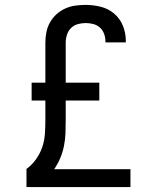

<svg xmlns="http://www.w3.org/2000/svg" viewBox="-20 -763 640 783"><path d="M88 0V-74Q110 -90 126.5 -113Q143 -136 152 -162Q161 -188 163 -216Q165 -244 165 -272V-353H109V-426H165V-589Q165 -610 169 -631Q173 -652 183.5 -671Q194 -690 210 -704.5Q226 -719 245.5 -728Q265 -737 286.5 -740Q308 -743 329 -743Q360 -743 390.5 -735.5Q421 -728 445 -708Q469 -688 481 -658.5Q493 -629 493 -598Q493 -596 493 -594Q493 -592 493 -590H410Q410 -591 410 -592Q410 -593 410 -594Q410 -610 404.5 -625Q399 -640 387.5 -650.5Q376 -661 360.5 -665Q345 -669 329 -669Q313 -669 297 -664.5Q281 -660 269.5 -648.5Q258 -637 253 -621Q248 -605 248 -589V-426H385V-353H248V-272Q248 -246 247 -220Q246 -194 241 -168.5Q236 -143 226 -119Q216 -95 201 -73H512V0Z"/></svg>

Font: Iosevka Meiseki Sans
Style: Regular
Weight: 400
Monospace: yes
Designer: Belleve Invis
Foundry: Belleve Invis
Version: Version 11.2.6; ttfautohint (v1.8.4)